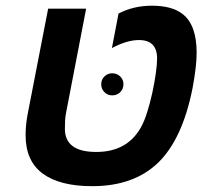

<svg xmlns="http://www.w3.org/2000/svg" viewBox="-20 -636 728 666"><path d="M299.8 9.8Q187.5 9.8 128.2 -33.9Q68.8 -77.6 68.8 -167Q68.8 -206.1 77.1 -246.1L147 -606H278.8L210 -249Q206.5 -232.4 205.8 -217.5Q205.1 -202.6 205.1 -189Q205.1 -108.9 314 -108.9Q419.9 -108.9 467.8 -192.4Q480 -213.4 490.2 -245.8Q500.5 -278.3 508.3 -314Q516.1 -349.6 520.5 -381.6Q524.9 -413.6 524.9 -433.1Q524.9 -497.1 461.9 -497.1Q420.4 -497.1 368.2 -469.2L391.1 -588.9Q442.9 -616.2 506.8 -616.2Q576.7 -616.2 613.3 -587.4Q662.1 -549.8 662.1 -453.1Q662.1 -406.2 647.9 -330.1Q612.8 -153.3 528.6 -71.8Q444.3 9.8 299.8 9.8ZM331.1 -344.2Q331.1 -359.9 342.3 -370.8Q353.5 -381.8 369.1 -381.8Q385.7 -381.8 397 -370.8Q408.2 -359.9 408.2 -344.2Q408.2 -327.1 397 -316.2Q385.7 -305.2 369.1 -305.2Q353.5 -305.2 342.3 -316.2Q331.1 -327.1 331.1 -344.2Z"/></svg>

Font: Arimo
Style: Bold Italic
Weight: 700
Italic angle: -12°
Designer: Steve Matteson
Foundry: Monotype Imaging Inc.
Version: Version 1.33